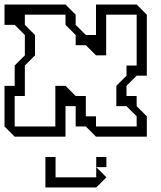

<svg xmlns="http://www.w3.org/2000/svg" viewBox="-20 -605 714 850"><path d="M45 -180V-45H225V-225H270L315 -180H360V-90H405V-45H585V-90L540 -135H495V-225L540 -270V-315H585V-540H450V-360H405L360 -405H315V-450L270 -495V-540H90V-495L135 -450V-360L90 -315V-180ZM0 -45V-225H45V-315L90 -360V-450L45 -495H0V-585H270L315 -540V-495L360 -450H405V-585H585L630 -540V-270H585L540 -225V-180H585V-135L630 -90V0H405L360 -45H315V-135H270V0H45ZM406 135V90H451V135ZM406 135 451 180 406 225H181V90H226V180H406Z"/></svg>

Font: Rubik Iso
Style: Regular
Weight: 400
Designer: Hubert and Fischer, NaN
Foundry: Hubert and Fischer, NaN
Version: Version 2.200